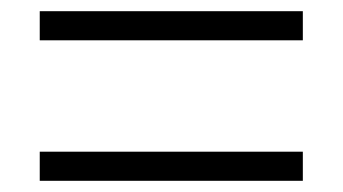

<svg xmlns="http://www.w3.org/2000/svg" viewBox="-20 -487 612 343"><path d="M51 -216H521V-164H51ZM51 -467H521V-415H51Z"/></svg>

Font: Metropolitano Light
Style: Regular
Weight: 300
Designer: Fonts by Alex Slobzheninov & Chris M. Simpson / Changes by Cristiano Sobral
Foundry: Fonts by Alex Slobzheninov & Chris M. Simpson / Changes by Cristiano Sobral
Version: Version 1.00;August 30, 2020;FontCreator 13.0.0.2681 64-bit